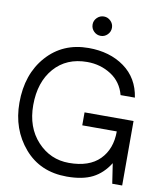

<svg xmlns="http://www.w3.org/2000/svg" viewBox="-101 -1036 957 1123"><g transform="rotate(10 377.5 -475.0)"><path d="M425 -840Q401 -840 384 -857Q367 -874 367 -898Q367 -921 384 -938Q401 -955 425 -955Q448 -955 465 -938Q482 -921 482 -898Q482 -874 465 -857Q448 -840 425 -840ZM701 -383V-302V0H642L624 -119Q584 -55 525 -25Q466 5 372 5Q214 5 119.5 -105Q25 -215 25 -373Q25 -543 120.5 -650.5Q216 -758 369 -758Q495 -758 581.5 -695.5Q668 -633 685 -519H600Q580 -595 517 -635.5Q454 -676 375 -676Q252 -676 179.5 -593Q107 -510 107 -373Q107 -241 183.5 -158.5Q260 -76 371 -76Q491 -76 553 -138.5Q615 -201 615 -306H410V-383Z"/></g></svg>

Font: Oakes Grotesk
Style: Regular
Weight: 400
Designer: Samuel Oakes
Foundry: Samuel Oakes
Version: Version 1.000;PS 001.000;hotconv 1.0.88;makeotf.lib2.5.64775